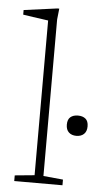

<svg xmlns="http://www.w3.org/2000/svg" viewBox="-53 -777 435 811"><g transform="rotate(5 164.0 -371.0)"><path d="M160 -32 243.5 -24V0H39V-24L122.5 -32V-688Q116 -689 98 -691.5Q80 -694 57.5 -697.2Q35 -700.5 15.5 -703.5V-723L156.5 -742H165L160 -695.5ZM283.5 -213Q263.5 -213 251.5 -224.2Q239.5 -235.5 239.5 -257Q239.5 -279 251.5 -289Q263.5 -299 283.5 -299Q303.5 -299 315.5 -289Q327.5 -279 327.5 -257Q327.5 -235.5 315.5 -224.2Q303.5 -213 283.5 -213Z"/></g></svg>

Font: Newsreader 6pt ExtraLight
Style: Regular
Weight: 275
Designer: Hugues Gentile
Foundry: Production Type
Version: Version 1.003; ttfautohint (v1.8.3)